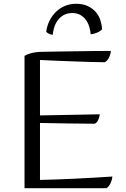

<svg xmlns="http://www.w3.org/2000/svg" viewBox="-20 -991 668 1018"><path d="M110 7V-695Q144 -714 192 -716Q221 -717 269.5 -717.5Q318 -718 372.5 -719Q427 -720 479.5 -720.5Q532 -721 568 -721Q566 -700 556.5 -683Q547 -666 535 -661Q501 -661 458 -662.5Q415 -664 369 -665.5Q323 -667 277 -669Q231 -671 192 -673V-379L509 -385Q507 -367 499 -352Q491 -337 481 -335Q408 -336 336 -336.5Q264 -337 192 -339V-37Q280 -39 375 -43.5Q470 -48 576 -55Q573 -32 564 -15.5Q555 1 544 7ZM260 -807Q249 -807 239.5 -812Q230 -817 225 -822Q229 -854 242.5 -881Q256 -908 276.5 -928Q297 -948 324 -959.5Q351 -971 384 -971Q420 -971 446 -958.5Q472 -946 488.5 -926.5Q505 -907 512.5 -883Q520 -859 521 -836Q513 -826 496 -818.5Q479 -811 461 -809Q459 -831 452.5 -851.5Q446 -872 434 -887.5Q422 -903 404.5 -912.5Q387 -922 363 -922Q321 -922 293 -891.5Q265 -861 260 -807Z"/></svg>

Font: Gotu
Style: Regular
Weight: 400
Designer: Sarang Kulkarni & Kailash Malviya
Foundry: Ek Type
Version: Version 2.320;hotconv 1.0.109;makeotfexe 2.5.65596; ttfautoh